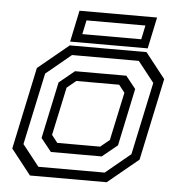

<svg xmlns="http://www.w3.org/2000/svg" viewBox="-50 -732 729 779"><g transform="rotate(5 314.0 -342.0)"><path d="M100.5 0 19.5 -103 90.5 -437 215.5 -540H528L609 -437L538 -103L413 0ZM131.5 -38.2H401.5L503.2 -122.2L566.2 -417.8L500 -501.8H228L125.8 -417.2L63.2 -124.8ZM176.8 -102.5 134.2 -155.8 183.2 -386.2 245.8 -437.5H454.8L495.2 -386.8L445.8 -153.2L383.8 -102.5ZM199.5 -141.5H374L411 -172L453 -368L429 -398.5H254.5L217.5 -368L175.5 -172ZM215.5 -555.5 242.5 -683.5H558.5L531.5 -555.5ZM262.2 -590H502.2L514.2 -647H274.2Z"/></g></svg>

Font: Tourney Thin
Style: Italic
Weight: 100
Italic angle: -12°
Designer: Tyler Finck
Foundry: Etcetera Type Co
Version: Version 1.015